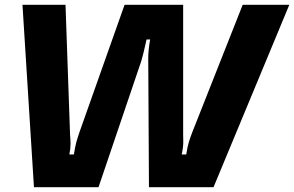

<svg xmlns="http://www.w3.org/2000/svg" viewBox="-20 -783 1230 803"><path d="M122 0 74 -763H254L273 -220Q275 -196 275 -182Q275 -160 270 -137H289Q294 -169 299 -187.5Q304 -206 313 -232L501 -763H746V-220Q746 -214 746.5 -192Q747 -170 740 -137H759Q764 -170 770 -189.5Q776 -209 785 -232L995 -763H1190L873 0H603L600 -540Q600 -573 608 -618H593Q578 -550 571 -528L392 0Z"/></svg>

Font: Open Sauce Sans Black Italic
Style: Regular
Weight: 900
Italic angle: -10°
Designer: Alfredo Marco Pradil
Foundry: Creative Sauce Fz LLC
Version: Version 1.477